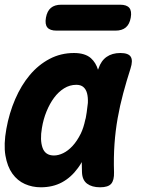

<svg xmlns="http://www.w3.org/2000/svg" viewBox="-25 -785 645 815"><path d="M148 10Q112 10 80.5 -4Q49 -18 27.5 -48Q6 -78 -2 -125Q-10 -172 2 -238Q14 -305 39.5 -364Q65 -423 101.5 -466.5Q138 -510 185.5 -535Q233 -560 289 -560Q336 -560 361 -538Q382 -519 391 -489Q392 -491 393 -494Q404 -527 427.5 -543.5Q451 -560 486 -560Q520 -560 530 -544Q540 -528 529 -494Q512 -441 498 -389Q484 -337 474.5 -283.5Q465 -230 461 -173.5Q457 -117 459 -54Q460 -20 447 -5Q434 10 400 10Q365 10 344.5 -5.5Q324 -21 323 -54Q322 -76 322 -97Q315 -84 306 -72Q277 -32 238 -11Q199 10 148 10ZM204 -125Q223 -125 243.5 -135Q264 -145 283 -165.5Q302 -186 318 -218Q330 -243 337 -277Q338 -280 339 -284L343 -308Q346 -330 348 -348Q349 -372 344.5 -389Q340 -406 329 -415.5Q318 -425 299 -425Q271 -425 247 -410Q223 -395 204.5 -370Q186 -345 172.5 -312Q159 -279 153 -242Q144 -191 155.5 -158Q167 -125 204 -125ZM215 -655Q187 -655 176 -668.5Q165 -682 170 -710Q175 -738 191 -751.5Q207 -765 235 -765H485Q513 -765 524 -751.5Q535 -738 530 -710Q525 -682 509 -668.5Q493 -655 465 -655Z"/></svg>

Font: Maple Mono NL ExtraBold
Style: Italic
Weight: 800
Italic angle: -10°
Monospace: yes
Designer: subframe7536
Version: Version 7.000